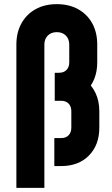

<svg xmlns="http://www.w3.org/2000/svg" viewBox="-20 -786 542 926"><path d="M59 120V-571Q59 -629.5 83.5 -673.5Q108 -717.5 151.8 -741.8Q195.5 -766 254 -766Q312.5 -766 356.5 -741.8Q400.5 -717.5 424.8 -673.5Q449 -629.5 449 -571V-485Q449 -441.5 434.8 -405.8Q420.5 -370 394 -346L391 -400Q422.5 -375.5 440.8 -337.2Q459 -299 459 -250V-170Q459 -87 409 -36Q359 15 274 15H242V-120H274Q298 -120 311 -133.8Q324 -147.5 324 -170V-250Q324 -272.5 311 -286.2Q298 -300 274 -300H244V-435H264Q288 -435 301 -448.8Q314 -462.5 314 -485V-571Q314 -598 297.5 -614.5Q281 -631 254 -631Q227 -631 210.5 -614.5Q194 -598 194 -571V120Z"/></svg>

Font: Mohave Light
Style: Regular
Weight: 300
Designer: Gumpita Rahayu
Foundry: Tokotype
Version: Version 2.003